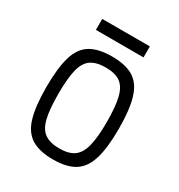

<svg xmlns="http://www.w3.org/2000/svg" viewBox="-186 -906 972 1044"><g transform="rotate(30 300.0 -384.0)"><path d="M300 14Q215 14 165 -17Q115 -48 94 -119Q73 -190 73 -309Q73 -429 94 -500Q115 -571 165 -601.5Q215 -632 300 -632Q386 -632 435.5 -601.5Q485 -571 506.5 -500Q528 -429 528 -309Q528 -190 506.5 -119Q485 -48 435.5 -17Q386 14 300 14ZM300 -55Q359 -55 392 -78.5Q425 -102 439 -157.5Q453 -213 453 -309Q453 -407 439 -462Q425 -517 392 -540Q359 -563 300 -563Q242 -563 208.5 -540Q175 -517 161.5 -462Q148 -407 148 -309Q148 -213 161.5 -157.5Q175 -102 208.5 -78.5Q242 -55 300 -55ZM151 -713V-782H450V-713Z"/></g></svg>

Font: Victor Mono
Style: Regular
Weight: 400
Monospace: yes
Designer: Rune Bjørnerås
Version: Version 1.561;gftools[0.9.30]